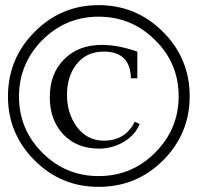

<svg xmlns="http://www.w3.org/2000/svg" viewBox="-20 -711 771 748"><path d="M719 -336Q719 -190 615 -86Q512 17 364 17Q218 17 115 -86Q11 -190 11 -335Q11 -482 114 -586Q218 -691 364 -691Q511 -691 615 -587Q719 -483 719 -336ZM676 -336Q676 -465 584 -555Q493 -646 364 -646Q236 -646 144 -554Q54 -462 54 -335Q54 -207 145 -116Q236 -25 364 -25Q493 -25 584 -116Q676 -208 676 -336ZM505 -237 524 -228Q507 -185 462.5 -158.5Q418 -132 366 -132Q279 -132 226 -188Q174 -244 174 -332Q174 -424 229 -479Q284 -536 377 -536Q440 -536 515 -510V-406H490Q488 -510 384 -510Q315 -510 276 -458Q241 -412 241 -341Q241 -272 277 -220Q318 -163 384 -163Q469 -163 505 -237Z"/></svg>

Font: GFS Didot
Style: Regular
Weight: 400
Designer: Takis Katsoulidis and George D. Matthiopoulos
Foundry: Takis Katsoulidis and George D. Matthiopoulos
Version: Version 1.0